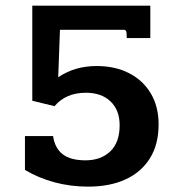

<svg xmlns="http://www.w3.org/2000/svg" viewBox="-20 -659 654 691"><path d="M297.4 12.7Q233.9 12.7 176 -2.9Q118.2 -18.6 69.8 -47.4V-169.4H170.9Q177.7 -125 206.1 -103.5Q234.4 -82 287.6 -82Q343.3 -82 377 -114.3Q410.6 -146.5 410.6 -208Q410.6 -262.7 377.9 -293.9Q345.2 -325.2 289.1 -325.2Q252 -325.2 223.9 -312.7Q195.8 -300.3 176.3 -276.9L96.2 -296.4V-638.7H521V-522H436V-528.8Q436 -541 434.1 -546.4Q432.1 -551.8 425.3 -551.8H195.8L189.5 -380.9Q249 -421.4 327.6 -421.4Q394.5 -421.4 444.8 -395.5Q495.1 -369.6 522.9 -322.5Q550.8 -275.4 550.8 -211.4Q550.8 -139.6 519.8 -89.6Q488.8 -39.6 431.9 -13.4Q375 12.7 297.4 12.7Z"/></svg>

Font: Kameron
Style: Bold
Weight: 700
Designer: Vernon Adams
Foundry: Vernon Adams
Version: Version 1.100